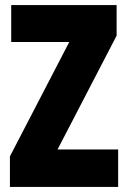

<svg xmlns="http://www.w3.org/2000/svg" viewBox="-20 -734 505 754"><path d="M444 -147H206L438 -594V-714H24V-569H252L19 -120V0H444Z"/></svg>

Font: Noto Sans Display Condensed Black
Style: Regular
Weight: 900
Width: 3
Designer: Monotype Design team
Foundry: Monotype Imaging Inc.
Version: 1.000